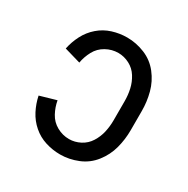

<svg xmlns="http://www.w3.org/2000/svg" viewBox="-130 -654 761 777"><g transform="rotate(30 250.0 -265.0)"><path d="M249 8Q214 8 180.5 -2.5Q147 -13 120.5 -36Q94 -59 78 -90Q62 -121 55 -155L131 -177Q136 -148 150.5 -121Q165 -94 192 -79Q219 -64 249 -64Q276 -64 301 -77Q326 -90 341 -114Q356 -138 362 -165Q368 -192 368 -220V-310Q368 -338 362 -365Q356 -392 341 -416Q326 -440 301 -453Q276 -466 249 -466Q219 -466 192 -451Q165 -436 150.5 -409Q136 -382 131 -353L55 -375Q62 -409 78 -440Q94 -471 120.5 -494Q147 -517 180.5 -527.5Q214 -538 249 -538Q291 -538 331.5 -521.5Q372 -505 399 -470.5Q426 -436 437 -394.5Q448 -353 448 -310V-220Q448 -177 437 -135.5Q426 -94 399 -59.5Q372 -25 331.5 -8.5Q291 8 249 8Z"/></g></svg>

Font: Iosevka SS08
Style: Regular
Weight: 400
Monospace: yes
Designer: Belleve Invis
Foundry: Belleve Invis
Version: 2.1.0; ttfautohint (v1.8.2)